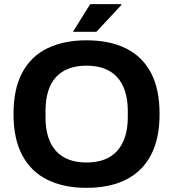

<svg xmlns="http://www.w3.org/2000/svg" viewBox="-20 -892 833 924"><path d="M396 12Q287 12 208 -27Q129 -66 87 -145Q45 -224 45 -343Q45 -464 87 -542.5Q129 -621 208 -659.5Q287 -698 396 -698Q507 -698 585.5 -659.5Q664 -621 706 -542.5Q748 -464 748 -343Q748 -224 706 -145Q664 -66 585.5 -27Q507 12 396 12ZM396 -110Q445 -110 482 -124Q519 -138 544 -166Q569 -194 582 -234.5Q595 -275 595 -327V-358Q595 -411 582 -452Q569 -493 544 -520.5Q519 -548 482 -562Q445 -576 396 -576Q348 -576 311 -562Q274 -548 249 -520.5Q224 -493 211.5 -452Q199 -411 199 -358V-327Q199 -275 211.5 -234.5Q224 -194 249 -166Q274 -138 311 -124Q348 -110 396 -110ZM331 -739 414 -872H563L564 -868L444 -739Z"/></svg>

Font: Archivo SemiBold
Style: Bold
Weight: 700
Version: Version 2.001